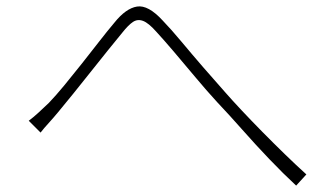

<svg xmlns="http://www.w3.org/2000/svg" viewBox="-20 -634 1040 601"><path d="M70 -256Q86 -268 100.5 -281.5Q115 -295 133 -312Q155 -335 181 -366.5Q207 -398 235.5 -434Q264 -470 290 -503.5Q316 -537 338 -563Q374 -608 409 -613.5Q444 -619 489 -570Q516 -542 548.5 -503Q581 -464 616.5 -423Q652 -382 685 -345Q706 -321 736.5 -288.5Q767 -256 801.5 -221Q836 -186 871.5 -151.5Q907 -117 939 -88L907 -53Q867 -90 823.5 -135.5Q780 -181 738.5 -228Q697 -275 660 -314Q626 -351 591 -393Q556 -435 524 -472.5Q492 -510 469 -535Q445 -562 428 -568.5Q411 -575 396.5 -565.5Q382 -556 363 -532Q343 -508 317 -475.5Q291 -443 263.5 -408.5Q236 -374 209.5 -341Q183 -308 162 -283Q148 -266 132.5 -249Q117 -232 107 -219Z"/></svg>

Font: Noto Sans SC ExtraLight
Style: Regular
Weight: 250
Designer: Ryoko NISHIZUKA 西塚涼子 (kana, bopomofo & ideographs); Paul D. Hunt (Latin, Greek & Cyrillic); Sandoll Communications 산돌커뮤니
Foundry: Adobe
Version: Version 2.004-H2;hotconv 1.0.118;makeotfexe 2.5.65603